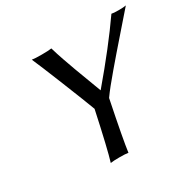

<svg xmlns="http://www.w3.org/2000/svg" viewBox="-143 -807 988 969"><g transform="rotate(-30 351.0 -322.5)"><path d="M395 -285.6Q350.1 -65.4 341.3 2.9Q325.7 0 290 0Q254.9 0 238.3 2.9Q258.3 -61 304.2 -274.9Q284.7 -327.6 228.8 -466.6Q172.9 -605.5 153.8 -647.9Q170.4 -645 210.2 -645Q250 -645 267.6 -647.9Q278.3 -610.8 293 -568.8Q307.6 -526.9 318.6 -497.1Q329.6 -467.3 348.6 -417.2Q367.7 -367.2 377.4 -340.3Q523.4 -512.2 617.7 -647.9Q628.9 -645 659.2 -645Q688 -645 701.7 -647.9Q666.5 -607.4 615.5 -549.1Q564.5 -490.7 539.6 -461.9Q514.6 -433.1 483.6 -396.5Q452.6 -359.9 432.1 -334.5Q411.6 -309.1 395 -285.6Z"/></g></svg>

Font: Linux Biolinum O
Style: Italic
Weight: 400
Italic angle: -12°
Designer: Philipp H. Poll
Foundry: Philipp H. Poll
Version: Version 1.1.3